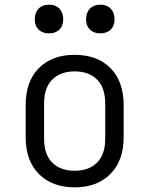

<svg xmlns="http://www.w3.org/2000/svg" viewBox="-20 -794 640 823"><path d="M300 9Q204 9 147 -48Q90 -105 90 -206V-344Q90 -445 146.5 -502Q203 -559 300 -559Q397 -559 453.5 -502Q510 -445 510 -344V-206Q510 -105 453 -48Q396 9 300 9ZM300 -62Q361 -62 396 -97Q431 -132 431 -199V-351Q431 -418 396 -453Q361 -488 300 -488Q239 -488 204 -453Q169 -418 169 -351V-199Q169 -132 204 -97Q239 -62 300 -62ZM410 -651Q382 -651 365.5 -667Q349 -683 349 -711Q349 -740 365.5 -757Q382 -774 410 -774Q438 -774 454.5 -757Q471 -740 471 -711Q471 -683 454.5 -667Q438 -651 410 -651ZM190 -651Q162 -651 145.5 -667Q129 -683 129 -711Q129 -740 145.5 -757Q162 -774 190 -774Q218 -774 234.5 -757Q251 -740 251 -711Q251 -683 234.5 -667Q218 -651 190 -651Z"/></svg>

Font: Pitagon Sans Mono Light
Style: Regular
Weight: 300
Monospace: yes
Designer: Travis Tran
Foundry: Pitagon
Version: Version 1.001; ttfautohint (v1.8.4.7-5d5b);gftools[0.9.26]